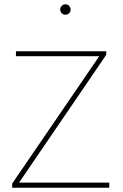

<svg xmlns="http://www.w3.org/2000/svg" viewBox="-20 -880 578 900"><path d="M492.2 -23.9V0H37.1V-19.5L445.3 -616.7H54.7V-639.6H478V-623L69.3 -23.9ZM304 -818.1Q296.9 -811 286.6 -811Q276.4 -811 269.3 -818.1Q262.2 -825.2 262.2 -835.2Q262.2 -845.2 269.3 -852.5Q276.4 -859.9 286.6 -859.9Q296.9 -859.9 304 -852.5Q311 -845.2 311 -835.2Q311 -825.2 304 -818.1Z"/></svg>

Font: Yantramanav Thin
Style: Regular
Weight: 250
Version: Version 1.001;PS 1.0;hotconv 1.0.72;makeotf.lib2.5.5900; ttf